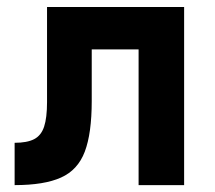

<svg xmlns="http://www.w3.org/2000/svg" viewBox="-20 -538 626 558"><path d="M22.5 0V-123Q58.6 -123 79.1 -133.5Q99.6 -144 108.2 -169.9Q116.7 -195.8 116.7 -241.2V-517.6H246.6V-244.6Q246.6 -150.4 226.4 -97.2Q206.2 -43.9 157.3 -22Q108.4 0 22.5 0ZM382.8 0V-517.6H515.1V0ZM142.1 -394.5V-517.6H497.1V-394.5Z"/></svg>

Font: Cascadia Mono PL
Style: Regular
Weight: 400
Monospace: yes
Designer: Aaron Bell
Foundry: Saja Typeworks
Version: Version 2102.003